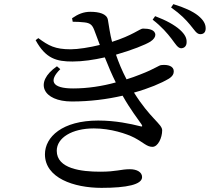

<svg xmlns="http://www.w3.org/2000/svg" viewBox="-20 -851 1040 927"><path d="M331 -746C350 -746 370 -745 387 -743C417 -740 426 -729 435 -706C444 -682 453 -658 462 -634C413 -622 357 -613 321 -613C246 -613 215 -630 165 -667L152 -657C201 -567 254 -554 330 -554C379 -554 433 -562 486 -574C503 -531 521 -489 539 -453C474 -435 403 -424 333 -424C229 -424 215 -462 271 -517L255 -531C142 -453 187 -361 327 -361C415 -361 498 -372 572 -389C609 -323 646 -276 663 -251C669 -241 668 -238 655 -242C611 -253 539 -269 454 -269C281 -269 197 -190 197 -106C197 8 336 56 470 56C593 56 666 40 666 4C666 -20 641 -34 607 -34C563 -34 543 -22 464 -22C373 -22 254 -36 254 -123C254 -186 328 -231 433 -231C515 -231 592 -205 629 -186C674 -162 689 -142 716 -142C743 -142 763 -186 763 -222C763 -252 705 -279 627 -404C699 -424 758 -449 795 -471C814 -483 819 -495 819 -507C819 -532 790 -540 761 -537C747 -537 732 -520 656 -491C636 -483 614 -475 591 -468C569 -510 553 -549 540 -587C617 -609 682 -635 706 -650C723 -661 730 -673 730 -683C729 -708 698 -713 670 -713C656 -713 620 -680 521 -649C511 -687 506 -726 501 -755C496 -785 457 -794 416 -794C383 -794 357 -783 328 -763ZM717 -756C761 -722 788 -690 808 -664C827 -639 838 -619 854 -618C870 -618 881 -629 881 -647C882 -667 873 -685 849 -707C822 -731 782 -753 729 -773ZM806 -815C854 -781 877 -756 898 -731C919 -706 929 -686 947 -686C964 -686 973 -696 973 -714C973 -735 963 -754 936 -776C911 -796 870 -815 817 -831Z"/></svg>

Font: Source Han Serif JP Medium
Style: Regular
Weight: 500
Designer: Ryoko NISHIZUKA 西塚涼子 (kana & ideographs); Frank Grießhammer (Latin, Greek & Cyrillic); Wenlong ZHANG 张文龙 (bopomofo); San
Foundry: Adobe Systems Incorporated
Version: Version 1.001;PS 1.001;hotconv 16.6.54;makeotf.lib2.5.65590